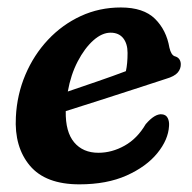

<svg xmlns="http://www.w3.org/2000/svg" viewBox="-20 -483 514 514"><path d="M432.5 -145.5Q430.5 -109 401.2 -73Q372 -37 319 -13.2Q266 10.5 192.5 10.5Q102 10.5 60 -39.5Q18 -89.5 22.5 -170Q25.5 -230 48 -283Q70.5 -336 108.5 -376.5Q146.5 -417 196.2 -440Q246 -463 303.5 -463Q364 -463 394.8 -432.8Q425.5 -402.5 433.5 -355.5Q438 -336 447.5 -332.5Q463 -328.5 464 -312Q464.5 -299 455.8 -288.8Q447 -278.5 424.5 -272Q389.5 -260.5 341 -244.8Q292.5 -229 243.2 -213.2Q194 -197.5 156 -185.5Q155 -130 178.5 -102Q202 -74 243.5 -74Q279.5 -74 313.5 -93Q347.5 -112 370 -150.5Q394.5 -179 413.5 -177Q424.5 -176 429 -167Q433.5 -158 432.5 -145.5ZM276 -395.5Q253 -395.5 229.8 -374.8Q206.5 -354 188 -318.5Q169.5 -283 161.5 -238Q198 -250.5 241 -265.2Q284 -280 317 -292.5Q321.5 -312 321.5 -341.5Q321.5 -366 309.8 -380.8Q298 -395.5 276 -395.5Z"/></svg>

Font: Fraunces 72pt S100 SemiBold
Style: Italic
Weight: 600
Italic angle: -16°
Version: Version 1.000; ttfautohint (v1.8.3)